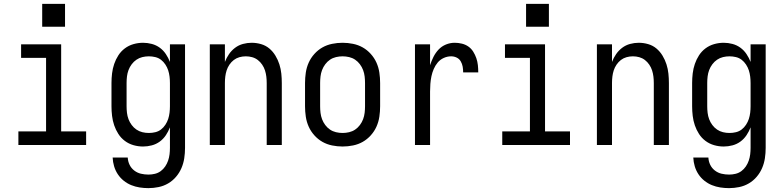

<svg xmlns="http://www.w3.org/2000/svg" viewBox="-20 -749 4040 992"><path d="M75 0V-70H218V-450H89V-520H296V-70H425V0ZM198 -611V-729H316V-611Z M747 223Q724 223 701.5 219.5Q679 216 658 207.5Q637 199 619 184.5Q601 170 588.5 151Q576 132 569.5 110Q563 88 562 65H640Q641 85 649.5 102.5Q658 120 673.5 132Q689 144 708 148.5Q727 153 747 153Q764 153 780.5 149Q797 145 810.5 135Q824 125 833.5 111Q843 97 848.5 81Q854 65 856 48.5Q858 32 858 15V-91Q850 -70 837 -50.5Q824 -31 805.5 -17.5Q787 -4 764.5 2Q742 8 719 8Q694 8 669.5 1Q645 -6 625 -21Q605 -36 591.5 -57Q578 -78 570 -101.5Q562 -125 559 -150Q556 -175 556 -200V-320Q556 -345 559 -370Q562 -395 570 -418.5Q578 -442 591.5 -463Q605 -484 625 -499Q645 -514 669.5 -521Q694 -528 719 -528Q742 -528 764.5 -522Q787 -516 805.5 -502.5Q824 -489 837 -469.5Q850 -450 858 -429V-520H936V15Q936 42 932 68.5Q928 95 917.5 119.5Q907 144 889.5 164.5Q872 185 849 198.5Q826 212 799.5 217.5Q773 223 747 223ZM749 -62Q766 -62 782.5 -66Q799 -70 812 -80Q825 -90 834.5 -104.5Q844 -119 849 -134.5Q854 -150 856 -166.5Q858 -183 858 -200V-320Q858 -337 856 -353.5Q854 -370 849 -385.5Q844 -401 834.5 -415.5Q825 -430 812 -440Q799 -450 782.5 -454Q766 -458 749 -458Q732 -458 715.5 -454Q699 -450 685 -440.5Q671 -431 660.5 -417Q650 -403 644 -387Q638 -371 636 -354Q634 -337 634 -320V-200Q634 -183 636 -166Q638 -149 644 -133Q650 -117 660.5 -103Q671 -89 685 -79.5Q699 -70 715.5 -66Q732 -62 749 -62Z M1064 0V-520H1142V-429Q1150 -450 1163 -469Q1176 -488 1194.5 -502Q1213 -516 1235.5 -522Q1258 -528 1280 -528Q1305 -528 1329 -521Q1353 -514 1371.5 -498.5Q1390 -483 1403 -461.5Q1416 -440 1423.5 -416.5Q1431 -393 1433.5 -368.5Q1436 -344 1436 -320V0H1358V-320Q1358 -337 1356 -353.5Q1354 -370 1349 -385.5Q1344 -401 1334.5 -415Q1325 -429 1312 -439Q1299 -449 1283 -453.5Q1267 -458 1250 -458Q1233 -458 1217 -453.5Q1201 -449 1188 -439Q1175 -429 1165.5 -415Q1156 -401 1151 -385.5Q1146 -370 1144 -353.5Q1142 -337 1142 -320V0Z M1750 8Q1723 8 1696 2.5Q1669 -3 1646 -16Q1623 -29 1604.5 -49.5Q1586 -70 1575 -94.5Q1564 -119 1560 -146Q1556 -173 1556 -200V-320Q1556 -347 1560 -374Q1564 -401 1575 -425.5Q1586 -450 1604.5 -470.5Q1623 -491 1646 -504Q1669 -517 1696 -522.5Q1723 -528 1750 -528Q1777 -528 1804 -522.5Q1831 -517 1854 -504Q1877 -491 1895.5 -470.5Q1914 -450 1925 -425.5Q1936 -401 1940 -374Q1944 -347 1944 -320V-200Q1944 -173 1940 -146Q1936 -119 1925 -94.5Q1914 -70 1895.5 -49.5Q1877 -29 1854 -16Q1831 -3 1804 2.5Q1777 8 1750 8ZM1750 -62Q1767 -62 1784 -66Q1801 -70 1815 -79.5Q1829 -89 1839.5 -103Q1850 -117 1856 -133Q1862 -149 1864 -166Q1866 -183 1866 -200V-320Q1866 -337 1864 -354Q1862 -371 1856 -387Q1850 -403 1839.5 -417Q1829 -431 1815 -440.5Q1801 -450 1784 -454Q1767 -458 1750 -458Q1733 -458 1716 -454Q1699 -450 1685 -440.5Q1671 -431 1660.5 -417Q1650 -403 1644 -387Q1638 -371 1636 -354Q1634 -337 1634 -320V-200Q1634 -183 1636 -166Q1638 -149 1644 -133Q1650 -117 1660.5 -103Q1671 -89 1685 -79.5Q1699 -70 1716 -66Q1733 -62 1750 -62Z M2124 0V-520H2202V-412Q2209 -434 2219.5 -455Q2230 -476 2246 -493Q2262 -510 2284 -519Q2306 -528 2329 -528Q2348 -528 2366.5 -523.5Q2385 -519 2400 -508.5Q2415 -498 2425 -482Q2435 -466 2441 -448.5Q2447 -431 2449 -412.5Q2451 -394 2451 -375H2373Q2373 -390 2370.5 -404.5Q2368 -419 2360.5 -432Q2353 -445 2339.5 -451.5Q2326 -458 2311 -458Q2291 -458 2272.5 -449.5Q2254 -441 2241.5 -426Q2229 -411 2221 -392.5Q2213 -374 2209 -354.5Q2205 -335 2203.5 -315Q2202 -295 2202 -276V0Z M2575 0V-70H2718V-450H2589V-520H2796V-70H2925V0ZM2698 -611V-729H2816V-611Z M3064 0V-520H3142V-429Q3150 -450 3163 -469Q3176 -488 3194.5 -502Q3213 -516 3235.5 -522Q3258 -528 3280 -528Q3305 -528 3329 -521Q3353 -514 3371.5 -498.5Q3390 -483 3403 -461.5Q3416 -440 3423.5 -416.5Q3431 -393 3433.5 -368.5Q3436 -344 3436 -320V0H3358V-320Q3358 -337 3356 -353.5Q3354 -370 3349 -385.5Q3344 -401 3334.5 -415Q3325 -429 3312 -439Q3299 -449 3283 -453.5Q3267 -458 3250 -458Q3233 -458 3217 -453.5Q3201 -449 3188 -439Q3175 -429 3165.5 -415Q3156 -401 3151 -385.5Q3146 -370 3144 -353.5Q3142 -337 3142 -320V0Z M3747 223Q3724 223 3701.5 219.5Q3679 216 3658 207.5Q3637 199 3619 184.5Q3601 170 3588.5 151Q3576 132 3569.5 110Q3563 88 3562 65H3640Q3641 85 3649.5 102.5Q3658 120 3673.5 132Q3689 144 3708 148.5Q3727 153 3747 153Q3764 153 3780.5 149Q3797 145 3810.5 135Q3824 125 3833.5 111Q3843 97 3848.5 81Q3854 65 3856 48.5Q3858 32 3858 15V-91Q3850 -70 3837 -50.5Q3824 -31 3805.5 -17.5Q3787 -4 3764.5 2Q3742 8 3719 8Q3694 8 3669.5 1Q3645 -6 3625 -21Q3605 -36 3591.5 -57Q3578 -78 3570 -101.5Q3562 -125 3559 -150Q3556 -175 3556 -200V-320Q3556 -345 3559 -370Q3562 -395 3570 -418.5Q3578 -442 3591.5 -463Q3605 -484 3625 -499Q3645 -514 3669.5 -521Q3694 -528 3719 -528Q3742 -528 3764.5 -522Q3787 -516 3805.5 -502.5Q3824 -489 3837 -469.5Q3850 -450 3858 -429V-520H3936V15Q3936 42 3932 68.5Q3928 95 3917.5 119.5Q3907 144 3889.5 164.5Q3872 185 3849 198.5Q3826 212 3799.5 217.5Q3773 223 3747 223ZM3749 -62Q3766 -62 3782.5 -66Q3799 -70 3812 -80Q3825 -90 3834.5 -104.5Q3844 -119 3849 -134.5Q3854 -150 3856 -166.5Q3858 -183 3858 -200V-320Q3858 -337 3856 -353.5Q3854 -370 3849 -385.5Q3844 -401 3834.5 -415.5Q3825 -430 3812 -440Q3799 -450 3782.5 -454Q3766 -458 3749 -458Q3732 -458 3715.5 -454Q3699 -450 3685 -440.5Q3671 -431 3660.5 -417Q3650 -403 3644 -387Q3638 -371 3636 -354Q3634 -337 3634 -320V-200Q3634 -183 3636 -166Q3638 -149 3644 -133Q3650 -117 3660.5 -103Q3671 -89 3685 -79.5Q3699 -70 3715.5 -66Q3732 -62 3749 -62Z"/></svg>

Font: Iosevka Fuck
Style: Regular
Weight: 400
Monospace: yes
Designer: Belleve Invis
Foundry: Belleve Invis
Version: Version 28.0.7; ttfautohint (v1.8.3)